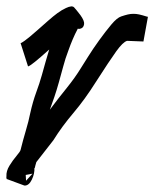

<svg xmlns="http://www.w3.org/2000/svg" viewBox="-29 -540 480 597"><path d="M431 -488 417 -411 366 -413Q353 -409 332.5 -380.5Q312 -352 269 -285Q235 -231 199 -188.5Q163 -146 137 -104L84 -36Q82 -30 81 -25.5Q80 -21 79 -17L78 -18Q79 0 70 18.5Q61 37 48 37H47L-7 17H-8Q-10 13 -9 8Q-10 -8 0.5 -25Q11 -42 22.5 -55.5Q34 -69 35 -74Q43 -106 51.5 -134.5Q60 -163 65 -188Q73 -224 83.5 -252.5Q94 -281 101 -306Q107 -327 112.5 -347Q118 -367 124 -386Q95 -360 80 -348Q65 -336 60 -334H58L35 -406H36Q46 -411 64.5 -426.5Q83 -442 120 -475Q137 -490 150 -499.5Q163 -509 176 -515Q195 -524 201.5 -517Q208 -510 221 -493Q234 -475 232.5 -465Q231 -455 224 -452Q217 -449 213 -451Q204 -434 197 -417.5Q190 -401 184 -384Q174 -358 167.5 -333Q161 -308 154 -284Q147 -259 140 -238.5Q133 -218 126 -199Q153 -235 178.5 -266.5Q204 -298 223 -329Q230 -340 245 -364Q260 -388 279.5 -415Q299 -442 317 -463.5Q335 -485 348 -489Q360 -493 368.5 -495Q377 -497 386 -497Q395 -497 404 -495Q413 -493 429 -488ZM72 0 51 4 52 22Z"/></svg>

Font: Syne
Style: Italic
Weight: 400
Italic angle: -9°
Designer: Lucas Descroix
Foundry: Bonjour Monde
Version: Version 2.000; ttfautohint (v1.8.3)